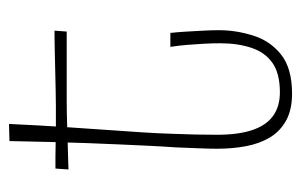

<svg xmlns="http://www.w3.org/2000/svg" viewBox="-141 -516 668 426"><g transform="rotate(-90 193.0 -303.0)"><path d="M198 11Q162 11 138 -2.5Q114 -16 100.5 -39Q87 -62 81.5 -92Q76 -122 76 -155Q76 -173 77 -196Q78 -219 79 -247Q81 -275 82.5 -306Q84 -337 85.5 -371Q87 -405 88.5 -444Q90 -483 91 -525.5Q92 -568 93 -616L131 -617Q128 -552 124.5 -499Q121 -446 118 -403.5Q115 -361 112.5 -323.5Q110 -286 109 -251Q108 -226 107.5 -202Q107 -178 107 -155Q107 -108 117.5 -77Q128 -46 149 -31Q170 -16 201 -16Q243 -16 266.5 -32.5Q290 -49 300 -79.5Q310 -110 310 -148Q310 -166 309 -184Q308 -202 306.5 -221Q305 -240 302 -259H333Q335 -240 336 -221.5Q337 -203 338 -185.5Q339 -168 339 -151Q339 -113 327 -75Q315 -37 284.5 -13Q254 11 198 11ZM30 -485 32 -514Q32 -514 39 -514Q46 -514 59 -514Q72 -514 89 -513.5Q106 -513 127 -513Q148 -513 170 -513Q185 -513 206 -513.5Q227 -514 250 -514.5Q273 -515 293 -515.5Q313 -516 325.5 -516Q338 -516 338 -516L336 -489Q336 -489 325 -489Q314 -489 297 -489Q280 -489 259.5 -489Q239 -489 219 -489Q199 -489 184 -489Q155 -489 127.5 -488Q100 -487 78 -486.5Q56 -486 43 -485.5Q30 -485 30 -485Z"/></g></svg>

Font: Truculenta Thin
Style: Regular
Weight: 250
Version: Version 1.002